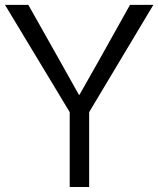

<svg xmlns="http://www.w3.org/2000/svg" viewBox="-24 -751 636 771"><path d="M-3.9 -731.4H89.8L215.8 -507.8Q259.8 -429.7 293 -370.1H294.9Q309.6 -396.5 339.8 -449.2Q370.1 -502 373 -507.8L498 -731.4H591.8L334 -300.8V0H255.9V-300.8Z"/></svg>

Font: Batunionen A1
Style: Regular
Weight: 400
Designer: HanYang I&C Co.,Ltd.
Foundry: HanYang I&C Co.,Ltd.
Version: Version 2.50; ttfautohint (v1.6)